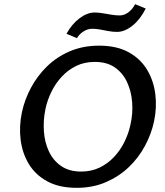

<svg xmlns="http://www.w3.org/2000/svg" viewBox="-20 -889 793 921"><path d="M348 12Q264 12 207 -19Q150 -50 118.5 -102Q87 -154 79 -218.5Q71 -283 85 -350Q98 -411 128.5 -468Q159 -525 205.5 -570.5Q252 -616 315 -643Q378 -670 455 -670Q540 -670 597 -638.5Q654 -607 685.5 -554.5Q717 -502 725 -437.5Q733 -373 719 -307Q706 -246 675 -188.5Q644 -131 597 -86.5Q550 -42 487.5 -15Q425 12 348 12ZM369 -66Q418 -66 457.5 -85Q497 -104 527 -136Q557 -168 577 -208.5Q597 -249 606 -292Q618 -345 614 -398Q610 -451 589.5 -495Q569 -539 531 -565.5Q493 -592 435 -592Q385 -592 346 -573Q307 -554 277 -522Q247 -490 227 -449.5Q207 -409 198 -366Q187 -313 190.5 -260Q194 -207 214.5 -163Q235 -119 273.5 -92.5Q312 -66 369 -66ZM349 -706 299 -727Q324 -773 361 -801Q398 -829 434 -829Q452 -829 472.5 -825.5Q493 -822 514.5 -818.5Q536 -815 554 -815Q576 -815 596 -830Q616 -845 628 -869L679 -848Q653 -796 615.5 -766Q578 -736 542 -736Q520 -736 499.5 -740Q479 -744 459.5 -747.5Q440 -751 422 -751Q401 -751 381 -738.5Q361 -726 349 -706Z"/></svg>

Font: Ysabeau Infant SemiBold
Style: Italic
Weight: 600
Italic angle: -12°
Designer: Christian Thalmann (Catharsis Fonts)
Version: Version 2.002; featfreeze: ss01,ss02,lnum